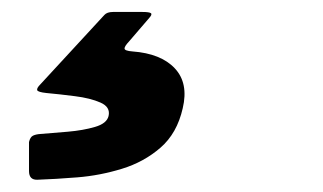

<svg xmlns="http://www.w3.org/2000/svg" viewBox="-20 -26 540 321"><path d="M28.5 260V211.5Q30.5 203 35.2 200.8Q40 198.5 47.5 198Q68 196.5 93.5 194.2Q119 192 138.8 186.2Q158.5 180.5 161.5 168Q165 153 148 145.5Q131 138 105.2 134.8Q79.5 131.5 57.5 129.5Q43.5 128 42.2 124.8Q41 121.5 47.5 115L154.5 -1Q159 -6 169 -6H218Q229.5 -6 232.2 -4Q235 -2 229.5 4L196 43Q188 51.5 188.2 55.2Q188.5 59 201.5 60Q249 63.5 272.2 88.2Q295.5 113 285.5 155Q276 197 248.2 221Q220.5 245 183.8 256.2Q147 267.5 109.5 270.5Q72 273.5 42.5 274.5Q28.5 275 28.5 260Z"/></svg>

Font: Besley* Narrow Fatface
Style: Italic
Weight: 900
Width: 4
Italic angle: -13°
Designer: Owen Earl
Foundry: indestructible type*
Version: Version 3.000; ttfautohint (v1.8.3)